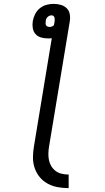

<svg xmlns="http://www.w3.org/2000/svg" viewBox="-20 -755 540 990"><path d="M334 215Q305 215 277.5 210Q250 205 226 192Q202 179 185 158.5Q168 138 159 112Q150 86 150 57.5Q150 29 155 0L247 -558Q242 -557 237 -557Q232 -557 227 -557Q208 -557 191 -562Q174 -567 163 -579.5Q152 -592 149 -610Q146 -628 149 -646Q152 -664 161 -682Q170 -700 185.5 -712.5Q201 -725 219.5 -730Q238 -735 256 -735Q275 -735 293 -730Q311 -725 323.5 -713Q336 -701 339.5 -683Q343 -665 340 -646L233 0Q230 18 229.5 36Q229 54 232.5 71Q236 88 245 102.5Q254 117 267.5 127Q281 137 298.5 141Q316 145 334 145ZM237 -616Q242 -616 248 -618.5Q254 -621 258 -625L262 -646Q262 -651 262 -656Q262 -661 260.5 -665.5Q259 -670 255 -673Q251 -676 246 -676Q240 -676 234.5 -673.5Q229 -671 224.5 -666.5Q220 -662 218 -656.5Q216 -651 216 -646Q215 -640 215 -634.5Q215 -629 217.5 -624.5Q220 -620 225.5 -618Q231 -616 237 -616Z"/></svg>

Font: Iosevka
Style: Italic
Weight: 400
Italic angle: -9°
Monospace: yes
Designer: Belleve Invis
Foundry: Belleve Invis
Version: Version 32.5.0; ttfautohint (v1.8.4)